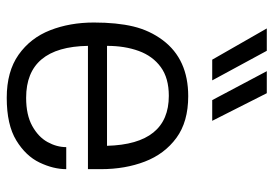

<svg xmlns="http://www.w3.org/2000/svg" viewBox="-144 -676 831 584"><g transform="rotate(90 272.0 -384.5)"><path d="M49 0ZM278 11Q198 11 147 -25Q96 -61 72.5 -121Q49 -181 49 -254Q49 -324 61 -374Q73 -424 103 -464Q161 -541 273 -541Q351 -541 400 -505Q449 -469 472 -409Q495 -349 495 -276V-236H120Q123 -48 278 -48Q330 -48 363.5 -66.5Q397 -85 412.5 -113Q428 -141 428 -170H495Q495 -131 475 -89Q455 -47 407.5 -18Q360 11 278 11ZM424 -294Q419 -482 272 -482Q218 -482 184.5 -457.5Q151 -433 135.5 -390.5Q120 -348 120 -294ZM67 -614ZM162 -614 67 -780H135L225 -614ZM285 -614 197 -780H264L348 -614Z"/></g></svg>

Font: Tanohe Sans
Style: Regular
Weight: 400
Designer: Village Type and Design LLC & Cristiano Sobral
Foundry: Cooper Hewitt Smithsonian Design Museum
Version: Version 1.00;September 29, 2021;FontCreator 13.0.0.2655 64-b